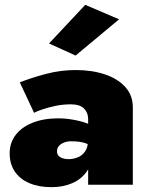

<svg xmlns="http://www.w3.org/2000/svg" viewBox="-20 -765 620 795"><path d="M216 -139Q216 -151 223.5 -160Q231 -169 244.5 -174.5Q258 -180 275 -180Q311 -180 334 -172Q357 -164 378 -147V-233Q366 -245 340 -254.5Q314 -264 282 -269.5Q250 -275 221 -275Q161 -275 115.5 -257Q70 -239 45 -206.5Q20 -174 20 -130Q20 -86 41.5 -54.5Q63 -23 102 -6.5Q141 10 193 10Q241 10 279 -6.5Q317 -23 339 -54.5Q361 -86 361 -130L345 -190Q345 -157 333 -139Q321 -121 302 -113.5Q283 -106 263 -106Q251 -106 240 -109.5Q229 -113 222.5 -120Q216 -127 216 -139ZM121 -298Q132 -304 155.5 -312Q179 -320 209.5 -326.5Q240 -333 273 -333Q311 -333 328 -315.5Q345 -298 345 -272V0H530V-320Q530 -370 499 -404.5Q468 -439 414.5 -457Q361 -475 293 -475Q231 -475 170.5 -459Q110 -443 62 -424ZM473 -685 333 -745 183 -585 293 -535Z"/></svg>

Font: Jost Black
Style: Regular
Weight: 900
Version: Version 3.710